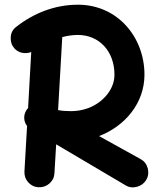

<svg xmlns="http://www.w3.org/2000/svg" viewBox="-20 -743 680 828"><path d="M92.3 -265.1C80.1 -243.7 82.5 -217.8 96.7 -199.7L85.4 -3.9C84.5 14.2 89.8 29.8 101.6 43C113.3 56.2 127.9 63.5 146 64.5C164.1 65.4 179.7 60.1 193.4 48.3C206.5 36.6 213.9 22 214.8 3.9L222.2 -120.6L521.5 56.2C536.6 65.4 553.2 67.4 570.8 62.5C588.4 57.6 601.6 47.9 610.8 32.7C619.6 17.6 621.6 1 617.2 -17.1C612.3 -35.2 602.1 -48.3 586.9 -56.6L407.2 -156.2C517.6 -198.2 603 -296.9 603 -420.9C603 -582 487.8 -722.7 315.9 -722.7C215.8 -722.7 124 -685.5 50.3 -627.4C36.1 -617.2 27.8 -602.5 26.4 -584.5C24.9 -565.9 29.3 -549.8 40.5 -536.1C58.6 -514.2 88.9 -508.8 114.7 -518.6L101.1 -276.9C97.7 -273.4 94.7 -269.5 92.3 -265.1ZM315.9 -592.3C407.7 -592.3 473.6 -522 473.6 -420.9C473.6 -394 465.3 -369.1 449.2 -345.2C416.5 -297.4 357.9 -263.7 285.6 -263.7C268.6 -263.7 249.5 -264.6 230.5 -268.1L248.5 -583C270.5 -588.9 293.9 -592.3 315.9 -592.3Z"/></svg>

Font: Mikhak
Style: Bold
Weight: 700
Designer: Amin Abedi
Version: Version 3.2